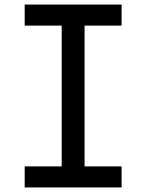

<svg xmlns="http://www.w3.org/2000/svg" viewBox="-20 -820 640 840"><path d="M250 0V-800H350V0ZM88 0V-92H512V0ZM88 -708V-800H512V-708Z"/></svg>

Font: Victor Mono Thin
Style: Regular
Weight: 100
Monospace: yes
Designer: Rune Bjørnerås
Version: Version 1.561;gftools[0.9.30]